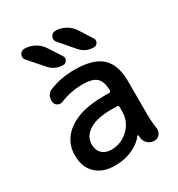

<svg xmlns="http://www.w3.org/2000/svg" viewBox="-182 -902 938 1010"><g transform="rotate(-30 287.5 -397.5)"><path d="M65.4 -164.1Q65.4 -252 139.6 -305.2Q213.9 -358.4 350.6 -358.4H386.7Q390.6 -358.4 393.6 -361.3Q396.5 -364.3 396.5 -368.2Q394.5 -422.9 372.1 -444.3Q347.7 -467.8 287.1 -467.8Q215.8 -467.8 151.4 -441.4Q135.7 -434.6 121.1 -441.9Q106.4 -449.2 103.5 -464.8Q102.5 -470.7 102.5 -476.6Q102.5 -490.2 108.4 -502.9Q117.2 -520.5 135.7 -527.3Q205.1 -555.7 287.1 -555.7Q400.4 -555.7 451.7 -509.3Q502.9 -462.9 502.9 -362.3V-164.1Q502.9 -118.2 509.8 -71.3Q509.8 -68.4 509.8 -64.5Q509.8 -48.8 500 -37.1Q487.3 -21.5 467.8 -21.5Q445.3 -21.5 428.7 -35.6Q412.1 -49.8 409.2 -71.3Q408.2 -80.1 408.2 -87.9Q407.2 -89.8 405.8 -90.3Q404.3 -90.8 402.3 -89.8Q377.9 -56.6 335 -36.1Q285.2 -11.7 222.7 -11.7Q150.4 -11.7 107.9 -51.8Q65.4 -91.8 65.4 -164.1ZM396.5 -267.6Q396.5 -277.3 386.7 -277.3H350.6Q262.7 -277.3 216.8 -247.6Q170.9 -217.8 170.9 -168.9Q170.9 -133.8 191.9 -113.8Q212.9 -93.8 248 -93.8Q308.6 -93.8 352.5 -136.2Q396.5 -178.7 396.5 -238.3ZM303.7 -783.2Q335.9 -783.2 364.3 -767.6Q392.6 -752 410.2 -724.6L459 -647.5Q463.9 -640.6 463.9 -632.8Q463.9 -627 460 -620.1Q453.1 -606.4 436.5 -606.4Q388.7 -606.4 356.4 -642.6L280.3 -731.4Q272.5 -740.2 272.5 -750Q272.5 -756.8 275.4 -764.6Q284.2 -783.2 303.7 -783.2ZM115.2 -783.2Q147.5 -783.2 176.3 -767.6Q205.1 -752 222.7 -724.6L272.5 -647.5Q277.3 -640.6 277.3 -632.8Q277.3 -627 273.4 -620.1Q265.6 -606.4 250 -606.4Q201.2 -606.4 168.9 -643.6L91.8 -731.4Q84 -740.2 84 -750Q84 -756.8 86.9 -764.6Q95.7 -783.2 115.2 -783.2Z"/></g></svg>

Font: Gen Jyuu GothicX Medium
Style: Regular
Weight: 500
Designer: Ryoko NISHIZUKA (kana &amp; ideographs); Paul D. Hunt (Latin, Greek &amp; Cyrillic); Wenlong ZHANG (bopomofo); Sandoll C
Version: Version 1.058.20140828